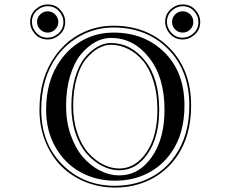

<svg xmlns="http://www.w3.org/2000/svg" viewBox="-20 -805 1040 866"><path d="M161.5 -672Q147 -686 147 -706Q147 -726 161.5 -740Q176 -754 195 -754Q214 -754 228.5 -740Q243 -726 243 -706Q243 -686 228.5 -672Q214 -658 195 -658Q176 -658 161.5 -672ZM770 -672Q756 -686 756 -706Q756 -726 770 -740Q784 -754 804 -754Q824 -754 838 -740Q852 -726 852 -706Q852 -686 838 -672Q824 -658 804 -658Q784 -658 770 -672ZM116 -706Q116 -741 140.5 -763Q165 -785 195 -785Q230 -785 252 -760.5Q274 -736 274 -706Q274 -671 249.5 -649Q225 -627 195 -627Q160 -627 138 -651.5Q116 -676 116 -706ZM124 -706Q124 -679 144 -657Q164 -635 195 -635Q222 -635 244 -655Q266 -675 266 -706Q266 -733 246 -755Q226 -777 195 -777Q168 -777 146 -757Q124 -737 124 -706ZM725 -706Q725 -741 749.5 -763Q774 -785 804 -785Q839 -785 861 -760.5Q883 -736 883 -706Q883 -671 858.5 -649Q834 -627 804 -627Q769 -627 747 -651.5Q725 -676 725 -706ZM733 -706Q733 -679 753 -657Q773 -635 804 -635Q831 -635 853 -655Q875 -675 875 -706Q875 -733 855 -755Q835 -777 804 -777Q777 -777 755 -757Q733 -737 733 -706ZM480 -634Q444 -634 409.5 -615Q375 -596 345 -560Q315 -524 296.5 -463Q278 -402 278 -327Q278 -257 298.5 -197.5Q319 -138 352.5 -98.5Q386 -59 429.5 -36.5Q473 -14 518 -14Q606 -14 664 -96Q722 -178 722 -310Q722 -457 652 -545.5Q582 -634 480 -634ZM812 -329Q812 -201 752 -116Q710 -56 645 -23Q580 10 498 10Q413 10 343 -28.5Q273 -67 230.5 -140.5Q188 -214 188 -310Q188 -445 255 -536Q297 -594 358 -626Q419 -658 492 -658Q631 -658 721.5 -569Q812 -480 812 -329ZM480 -603Q452 -603 423.5 -587Q395 -571 368.5 -539.5Q342 -508 326 -452.5Q310 -397 310 -327Q310 -261 328.5 -206Q347 -151 377.5 -116.5Q408 -82 444.5 -63.5Q481 -45 518 -45Q590 -45 640 -117Q690 -189 690 -310Q690 -381 672.5 -438Q655 -495 625 -530.5Q595 -566 557.5 -584.5Q520 -603 480 -603ZM480 -611Q570 -611 634 -531.5Q698 -452 698 -310Q698 -187 646.5 -112Q595 -37 518 -37Q479 -37 441 -56.5Q403 -76 371.5 -111.5Q340 -147 321 -203Q302 -259 302 -327Q302 -398 318.5 -454.5Q335 -511 362 -544Q389 -577 419.5 -594Q450 -611 480 -611ZM842 -329Q842 -191 777 -98Q730 -31 658 5Q586 41 498 41Q428 41 365 15.5Q302 -10 256.5 -55.5Q211 -101 184.5 -167Q158 -233 158 -310Q158 -455 230 -554Q277 -619 345 -654Q413 -689 492 -689Q644 -689 743 -590Q842 -491 842 -329ZM834 -329Q834 -488 737.5 -584.5Q641 -681 492 -681Q415 -681 348.5 -646.5Q282 -612 236 -550Q166 -452 166 -310Q166 -158 261.5 -62.5Q357 33 498 33Q584 33 654.5 -2Q725 -37 770 -103Q834 -194 834 -329Z"/></svg>

Font: Linux Libertine Initials O
Style: Initials
Weight: 400
Designer: Philipp H. Poll
Foundry: Philipp H. Poll
Version: Version 5.0.6